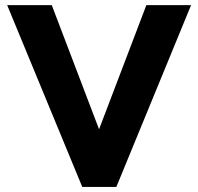

<svg xmlns="http://www.w3.org/2000/svg" viewBox="-20 -739 784 759"><path d="M439.9 0 735.4 -718.8H558.6L371.6 -228L184.6 -718.8H8.3L305.2 0Z"/></svg>

Font: Winston ExtraBold
Style: Regular
Weight: 800
Designer: Vernon Adams, Kim Jin-seong, David Berlow, Cristiano Sobral
Foundry: The Winston Project Authors
Version: Version 3.004